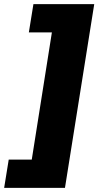

<svg xmlns="http://www.w3.org/2000/svg" viewBox="-71 -725 504 925"><path d="M-51 180 -29 44H82L179 -569H68L90 -705H383L242 180Z"/></svg>

Font: Nunito Sans 9pt Black
Style: Italic
Weight: 900
Italic angle: -9°
Version: Version 3.101;gftools[0.9.27]